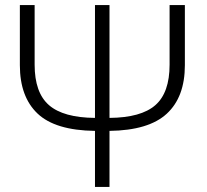

<svg xmlns="http://www.w3.org/2000/svg" viewBox="-20 -734 812 754"><path d="M706 -714V-478Q706 -353 635 -287.5Q564 -222 410 -220V0H353V-220Q197 -222 127.5 -288Q58 -354 58 -478V-714H116V-480Q116 -370 172.5 -321Q229 -272 353 -271V-714H410V-271Q534 -272 590 -321Q646 -370 646 -480V-714Z"/></svg>

Font: BC Sans Light
Style: Regular
Weight: 300
Designer: Monotype Design Team
Foundry: Monotype Imaging Inc.
Version: Version 2.000;GOOG;noto-source:20170915:90ef993387c0